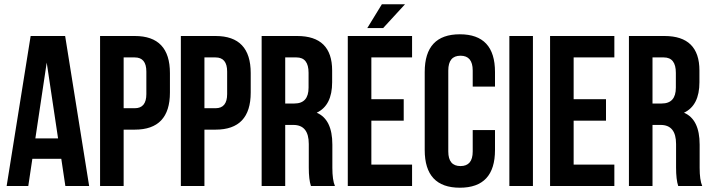

<svg xmlns="http://www.w3.org/2000/svg" viewBox="-20 -868 3317 896"><path d="M396 0H285L266 -127H131L112 0H11L123 -700H284ZM145 -222H251L198 -576Z M609 -700Q773 -700 773 -527V-436Q773 -263 609 -263H557V0H447V-700ZM557 -600V-363H609Q663 -363 663 -429V-534Q663 -600 609 -600Z M986 -700Q1150 -700 1150 -527V-436Q1150 -263 986 -263H934V0H824V-700ZM934 -600V-363H986Q1040 -363 1040 -429V-534Q1040 -600 986 -600Z M1431 0Q1421 -30 1421 -86V-196Q1421 -285 1349 -285H1311V0H1201V-700H1367Q1530 -700 1530 -539V-484Q1530 -376 1458 -342Q1531 -311 1531 -193V-85Q1531 -28 1543 0ZM1311 -600V-385H1354Q1420 -385 1420 -459V-528Q1420 -600 1364 -600Z M1713 -405H1864V-305H1713V-100H1903V0H1603V-700H1903V-600H1713ZM1870 -848 1768 -737H1694L1762 -848Z M2290 -261V-168Q2290 8 2126 8Q1962 8 1962 -168V-532Q1962 -708 2126 -708Q2290 -708 2290 -532V-464H2186V-539Q2186 -608 2129 -608Q2072 -608 2072 -539V-161Q2072 -93 2129 -93Q2186 -93 2186 -161V-261Z M2357 -700H2467V0H2357Z M2657 -405H2808V-305H2657V-100H2847V0H2547V-700H2847V-600H2657Z M3145 0Q3135 -30 3135 -86V-196Q3135 -285 3063 -285H3025V0H2915V-700H3081Q3244 -700 3244 -539V-484Q3244 -376 3172 -342Q3245 -311 3245 -193V-85Q3245 -28 3257 0ZM3025 -600V-385H3068Q3134 -385 3134 -459V-528Q3134 -600 3078 -600Z"/></svg>

Font: Adderley Bold
Style: Regular
Weight: 700
Designer: gorohovskiy
Version: Version 1.003 November 13, 2017